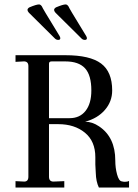

<svg xmlns="http://www.w3.org/2000/svg" viewBox="-20 -846 621 866"><path d="M50 0V-29L89 -27Q108 -27 108 -49V-548Q108 -570 86 -569L50 -567V-597H275Q386 -597 436 -559.5Q486 -522 486 -438Q486 -388 453 -350Q420 -312 364 -297Q396 -297 427 -276Q500 -227 500 -122Q500 -89 508 -59.5Q516 -30 529 -28Q537 -26 543 -26Q555 -26 562 -30V0H426Q413 -27 412 -66Q410 -100 410 -104V-137Q410 -209 363 -247.5Q316 -286 243 -286H201V-49Q201 -27 221 -27L270 -29V0ZM201 -313H294Q340 -313 366 -346Q392 -379 392 -438Q392 -507 363.5 -538Q335 -569 275 -569H213Q201 -569 201 -559ZM348 -672Q317 -703 289 -730.5Q261 -758 246 -773Q231 -788 230 -789Q224 -796 224 -801Q224 -808 233 -813Q264 -826 276 -826Q283 -826 289 -817Q291 -810 352 -711L369 -683Q372 -677 372 -674Q372 -666 363 -666Q354 -666 348 -672ZM228 -672 110 -789Q104 -796 104 -801Q104 -808 113 -813Q144 -826 156 -826Q163 -826 169 -817Q171 -810 232 -711L249 -683Q252 -677 252 -674Q252 -666 243 -666Q234 -666 228 -672Z"/></svg>

Font: UnnaRegular
Style: Regular
Weight: 400
Designer: Jorge de Buen Unna
Foundry: Omnibus-Type
Version: Version 2.008;hotconv 1.0.109;makeotfexe 2.5.65596